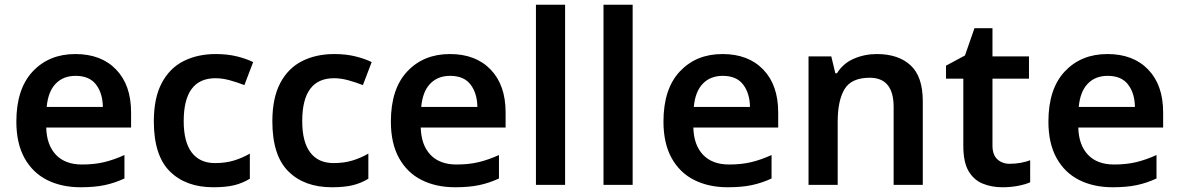

<svg xmlns="http://www.w3.org/2000/svg" viewBox="-20 -780 4974 810"><path d="M298 -552Q407 -552 470 -486.5Q533 -421 533 -306V-242H175Q177 -168 216 -127Q255 -86 326 -86Q378 -86 419.5 -96Q461 -106 505 -126V-27Q464 -8 421.5 1Q379 10 320 10Q240 10 179 -20.5Q118 -51 83.5 -113Q49 -175 49 -267Q49 -405 118 -478.5Q187 -552 298 -552ZM299 -460Q247 -460 215 -427Q183 -394 177 -329H414Q413 -387 385 -423.5Q357 -460 299 -460Z M880 10Q764 10 696.5 -57Q629 -124 629 -268Q629 -367 662.5 -430Q696 -493 755 -522.5Q814 -552 890 -552Q940 -552 980 -542Q1020 -532 1048 -518L1011 -421Q980 -433 949 -441.5Q918 -450 889 -450Q755 -450 755 -269Q755 -181 789 -136.5Q823 -92 887 -92Q932 -92 967.5 -103Q1003 -114 1034 -132V-26Q1003 -7 967.5 1.5Q932 10 880 10Z M1380 10Q1264 10 1196.5 -57Q1129 -124 1129 -268Q1129 -367 1162.5 -430Q1196 -493 1255 -522.5Q1314 -552 1390 -552Q1440 -552 1480 -542Q1520 -532 1548 -518L1511 -421Q1480 -433 1449 -441.5Q1418 -450 1389 -450Q1255 -450 1255 -269Q1255 -181 1289 -136.5Q1323 -92 1387 -92Q1432 -92 1467.5 -103Q1503 -114 1534 -132V-26Q1503 -7 1467.5 1.5Q1432 10 1380 10Z M1878 -552Q1987 -552 2050 -486.5Q2113 -421 2113 -306V-242H1755Q1757 -168 1796 -127Q1835 -86 1906 -86Q1958 -86 1999.5 -96Q2041 -106 2085 -126V-27Q2044 -8 2001.5 1Q1959 10 1900 10Q1820 10 1759 -20.5Q1698 -51 1663.5 -113Q1629 -175 1629 -267Q1629 -405 1698 -478.5Q1767 -552 1878 -552ZM1879 -460Q1827 -460 1795 -427Q1763 -394 1757 -329H1994Q1993 -387 1965 -423.5Q1937 -460 1879 -460Z M2364 0H2241V-760H2364Z M2649 0H2526V-760H2649Z M3028 -552Q3137 -552 3200 -486.5Q3263 -421 3263 -306V-242H2905Q2907 -168 2946 -127Q2985 -86 3056 -86Q3108 -86 3149.5 -96Q3191 -106 3235 -126V-27Q3194 -8 3151.5 1Q3109 10 3050 10Q2970 10 2909 -20.5Q2848 -51 2813.5 -113Q2779 -175 2779 -267Q2779 -405 2848 -478.5Q2917 -552 3028 -552ZM3029 -460Q2977 -460 2945 -427Q2913 -394 2907 -329H3144Q3143 -387 3115 -423.5Q3087 -460 3029 -460Z M3679 -552Q3770 -552 3821.5 -504.5Q3873 -457 3873 -353V0H3750V-329Q3750 -452 3649 -452Q3572 -452 3543 -404Q3514 -356 3514 -266V0H3391V-542H3487L3504 -471H3511Q3537 -513 3582.5 -532.5Q3628 -552 3679 -552Z M4240 -89Q4263 -89 4285.5 -93Q4308 -97 4326 -104V-11Q4306 -2 4275 4Q4244 10 4209 10Q4163 10 4125.5 -5.5Q4088 -21 4066 -58.5Q4044 -96 4044 -165V-448H3971V-503L4051 -546L4091 -661H4167V-542H4321V-448H4167V-166Q4167 -127 4187.5 -108Q4208 -89 4240 -89Z M4652 -552Q4761 -552 4824 -486.5Q4887 -421 4887 -306V-242H4529Q4531 -168 4570 -127Q4609 -86 4680 -86Q4732 -86 4773.5 -96Q4815 -106 4859 -126V-27Q4818 -8 4775.5 1Q4733 10 4674 10Q4594 10 4533 -20.5Q4472 -51 4437.5 -113Q4403 -175 4403 -267Q4403 -405 4472 -478.5Q4541 -552 4652 -552ZM4653 -460Q4601 -460 4569 -427Q4537 -394 4531 -329H4768Q4767 -387 4739 -423.5Q4711 -460 4653 -460Z"/></svg>

Font: Noto Sans New Tai Lue Semibold
Style: Regular
Weight: 400
Designer: Monotype Design Team
Foundry: Monotype Imaging Inc.
Version: Version 2.004; ttfautohint (v1.8.4.7-5d5b)